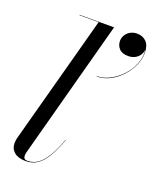

<svg xmlns="http://www.w3.org/2000/svg" viewBox="-143 -843 758 936"><g transform="rotate(20 236.0 -375.0)"><path d="M105.5 10Q66.5 10 45.8 -7.5Q25 -25 25 -53Q25 -63 26.2 -70.8Q27.5 -78.5 29.5 -85L208.5 -748H109.5V-750H288L94.5 -30Q93.5 -26 93 -21.5Q92.5 -17 92.5 -14Q92.5 6 113 6Q142 6 165.8 -10.2Q189.5 -26.5 211 -61.8Q232.5 -97 253.5 -153.5L255 -153Q233.5 -95.5 211.8 -59.5Q190 -23.5 164.5 -6.8Q139 10 105.5 10ZM290.5 -496V-498Q324.5 -498 358.5 -516Q392.5 -534 419.5 -564Q446.5 -594 460.2 -631Q474 -668 467.5 -705.5H468.5Q468.5 -687.5 459.5 -673Q450.5 -658.5 435 -650.2Q419.5 -642 400 -642Q368 -642 352.8 -658.5Q337.5 -675 337.5 -698Q337.5 -714.5 346.2 -728.8Q355 -743 370.2 -751.5Q385.5 -760 404.5 -760Q434 -760 452.8 -741.2Q471.5 -722.5 471.5 -683Q471.5 -649.5 456 -616.2Q440.5 -583 414.8 -555.8Q389 -528.5 356.8 -512.2Q324.5 -496 290.5 -496Z"/></g></svg>

Font: Bodoni Moda 96pt
Style: Italic
Weight: 400
Italic angle: -13°
Version: Version 2.004